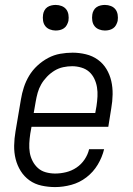

<svg xmlns="http://www.w3.org/2000/svg" viewBox="-20 -752 540 780"><path d="M204 8Q176 8 148.5 2Q121 -4 99.5 -19.5Q78 -35 64 -57.5Q50 -80 43.5 -106Q37 -132 37.5 -160.5Q38 -189 43 -218L65 -348Q69 -373 77 -397.5Q85 -422 98.5 -444.5Q112 -467 132 -485.5Q152 -504 175.5 -516.5Q199 -529 224.5 -533.5Q250 -538 275 -538Q302 -538 329 -531.5Q356 -525 377.5 -509.5Q399 -494 412.5 -471.5Q426 -449 432 -423Q438 -397 437.5 -368.5Q437 -340 432 -312L420 -237H108L103 -209Q100 -189 99 -169.5Q98 -150 101 -132Q104 -114 112.5 -97.5Q121 -81 134.5 -69Q148 -57 166.5 -52Q185 -47 204 -47Q226 -47 248.5 -52.5Q271 -58 290.5 -71Q310 -84 323.5 -104Q337 -124 342 -146H403Q395 -113 377 -83Q359 -53 331 -31.5Q303 -10 269.5 -1Q236 8 204 8ZM117 -293H367L372 -321Q375 -341 376 -360Q377 -379 374 -397.5Q371 -416 363 -432.5Q355 -449 342 -460.5Q329 -472 310.5 -477.5Q292 -483 273 -483Q255 -483 236.5 -479Q218 -475 201.5 -465Q185 -455 171 -440.5Q157 -426 147.5 -409.5Q138 -393 133 -375Q128 -357 125 -339ZM406 -628Q394 -628 382.5 -632.5Q371 -637 364 -646Q357 -655 355 -667.5Q353 -680 355 -693Q356 -701 360.5 -709.5Q365 -718 372.5 -723Q380 -728 389 -730Q398 -732 406 -732Q419 -732 430.5 -727.5Q442 -723 449 -714Q456 -705 458 -692.5Q460 -680 458 -667Q456 -659 451.5 -650.5Q447 -642 439.5 -637Q432 -632 423.5 -630Q415 -628 406 -628ZM206 -628Q194 -628 182.5 -632.5Q171 -637 164 -646Q157 -655 155 -667.5Q153 -680 155 -693Q156 -701 160.5 -709.5Q165 -718 172.5 -723Q180 -728 189 -730Q198 -732 206 -732Q219 -732 230.5 -727.5Q242 -723 249 -714Q256 -705 258 -692.5Q260 -680 258 -667Q256 -659 251.5 -650.5Q247 -642 239.5 -637Q232 -632 223.5 -630Q215 -628 206 -628Z"/></svg>

Font: Iosevka Slab Light Oblique
Style: Regular
Weight: 300
Italic angle: -9°
Monospace: yes
Designer: Belleve Invis
Foundry: Belleve Invis
Version: Version 11.1.1; ttfautohint (v1.8.3)